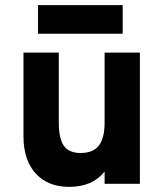

<svg xmlns="http://www.w3.org/2000/svg" viewBox="-20 -716 642 748"><path d="M249 12Q166.5 12 119 -40.2Q71.5 -92.5 71.5 -184V-511H209V-240.5Q209 -176 228.8 -148Q248.5 -120 294 -120Q342.5 -120 365 -148.8Q387.5 -177.5 387.5 -238.5V-511H525V0H387.5V-47.5Q340.5 12 249 12ZM128 -584.5V-696H458V-584.5Z"/></svg>

Font: Overpass ExtraBold
Style: Regular
Weight: 800
Designer: Delve Withrington, Dave Bailey, Thomas Jockin
Foundry: Delve Fonts LLC
Version: Version 4.000; ttfautohint (v1.8.3)